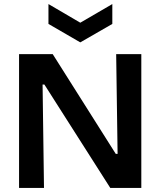

<svg xmlns="http://www.w3.org/2000/svg" viewBox="-20 -927 790 947"><path d="M74 0V-660H240L551 -168H560L553 -660H677V0H524L199 -510H190L197 0ZM219 -907 376 -815 534 -907V-809L376 -718L219 -809Z"/></svg>

Font: Bricolage Grotesque 24pt SemiBold
Style: Regular
Weight: 600
Designer: Mathieu Triay
Foundry: Atelier Triay
Version: Version 1.001;gftools[0.9.33.dev8+g029e19f]